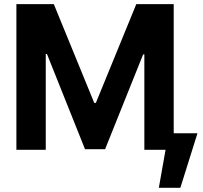

<svg xmlns="http://www.w3.org/2000/svg" viewBox="-20 -727 983 932"><path d="M241.2 -707 437.5 -227.5H445.3L641.6 -707H823.2V-80.1H938.5L855.5 184.6H751L783.7 0H680.7V-462.9H674.8L490.2 -2.9H392.6L208 -464.8H202.1V0H59.6V-707Z"/></svg>

Font: Pretendard GOV
Style: Bold
Weight: 700
Designer: Base glyphs from Inter by Rasmus Andersson; Hangeul glyphs from Noto Sans CJK(Source Han Sans) by Jang Soo-young and Kan
Foundry: Kil Hyung-jin
Version: Version 1.309